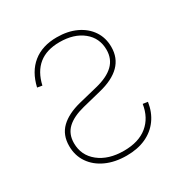

<svg xmlns="http://www.w3.org/2000/svg" viewBox="-134 -653 746 773"><g transform="rotate(-30 239.0 -266.0)"><path d="M62.5 -407.7Q77.6 -473.6 120.8 -508.5Q164.1 -543.5 231.9 -543.5Q282.7 -543.5 321.3 -525.4Q359.9 -507.3 381.6 -475.1Q403.3 -442.9 403.3 -399.9Q403.3 -349.1 370.4 -316.2Q337.4 -283.2 272.9 -267.6L186.5 -246.1Q133.8 -232.9 106.4 -207.3Q79.1 -181.6 79.1 -139.2Q79.1 -82.5 123 -47.4Q167 -12.2 238.8 -12.2Q307.6 -12.2 348.1 -45.4Q388.7 -78.6 397.9 -138.2L420.4 -134.8Q413.6 -89.8 390.1 -57.4Q366.7 -24.9 328.4 -7.3Q290 10.3 238.8 10.3Q184.6 10.3 143.6 -8.5Q102.5 -27.3 79.6 -61Q56.6 -94.7 56.6 -139.2Q56.6 -190.4 88.9 -221.7Q121.1 -252.9 181.6 -268.1L269 -289.6Q324.7 -303.2 352.8 -330.3Q380.9 -357.4 380.9 -399.9Q380.9 -454.6 339.8 -487.8Q298.8 -521 231.9 -521Q171.4 -521 134.8 -491.5Q98.1 -461.9 85 -403.8Z"/></g></svg>

Font: Inter 20pt Thin
Style: Regular
Weight: 250
Version: Version 4.001;git-66647c0bb